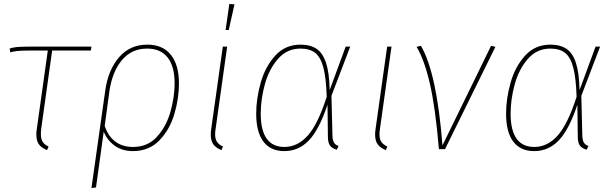

<svg xmlns="http://www.w3.org/2000/svg" viewBox="-20 -755 3101 972"><path d="M189 -106Q187 -94 187 -76Q187 -51 196 -37Q205 -23 226 -13L218 5Q189 -7 176.5 -25Q164 -43 164 -74Q164 -89 167 -107L222 -499H127Q89 -499 69 -497Q49 -495 32 -490L29 -509Q44 -515 67 -517Q90 -519 133 -519H443L440 -499H244Z M886 -333Q886 -256 862.5 -177Q839 -98 786.5 -44Q734 10 653 10Q600 10 562 -16.5Q524 -43 505 -88L466 194L443 197L513 -298Q528 -402 583 -465.5Q638 -529 726 -529Q804 -529 845 -477.5Q886 -426 886 -333ZM864 -333Q864 -419 828.5 -464Q793 -509 725 -509Q647 -509 598 -451.5Q549 -394 534 -294L510 -118Q527 -66 563.5 -38.5Q600 -11 653 -11Q728 -11 775 -63Q822 -115 843 -189.5Q864 -264 864 -333Z M1072 -106Q1069 -88 1069 -75Q1069 -51 1078.5 -37Q1088 -23 1109 -13L1101 5Q1072 -7 1059.5 -25Q1047 -43 1047 -74Q1047 -89 1050 -107L1108 -519H1130ZM1141 -735 1167 -733 1138 -603H1122Z M1649 -299 1730 -519H1753L1658 -270L1663 -68Q1664 -43 1671.5 -32Q1679 -21 1694 -16L1685 3Q1663 -3 1651.5 -17Q1640 -31 1640 -64L1638 -225Q1596 -99 1544 -44.5Q1492 10 1419 10Q1350 10 1313.5 -38Q1277 -86 1277 -180Q1277 -256 1300 -337Q1323 -418 1373.5 -473.5Q1424 -529 1501 -529Q1551 -529 1582.5 -508Q1614 -487 1630.5 -437Q1647 -387 1649 -299ZM1300 -180Q1300 -11 1420 -11Q1486 -11 1537.5 -68Q1589 -125 1634 -265Q1631 -361 1617 -413.5Q1603 -466 1575.5 -487.5Q1548 -509 1501 -509Q1433 -509 1387.5 -457Q1342 -405 1321 -329Q1300 -253 1300 -180Z M1904 -106Q1901 -88 1901 -75Q1901 -51 1910.5 -37Q1920 -23 1941 -13L1933 5Q1904 -7 1891.5 -25Q1879 -43 1879 -74Q1879 -89 1882 -107L1940 -519H1962Z M2220 -19 2466 -523 2488 -518 2233 0H2202Q2184 -212 2156 -332.5Q2128 -453 2089 -518L2111 -523Q2191 -387 2220 -19Z M2914 -299 2995 -519H3018L2923 -270L2928 -68Q2929 -43 2936.5 -32Q2944 -21 2959 -16L2950 3Q2928 -3 2916.5 -17Q2905 -31 2905 -64L2903 -225Q2861 -99 2809 -44.5Q2757 10 2684 10Q2615 10 2578.5 -38Q2542 -86 2542 -180Q2542 -256 2565 -337Q2588 -418 2638.5 -473.5Q2689 -529 2766 -529Q2816 -529 2847.5 -508Q2879 -487 2895.5 -437Q2912 -387 2914 -299ZM2565 -180Q2565 -11 2685 -11Q2751 -11 2802.5 -68Q2854 -125 2899 -265Q2896 -361 2882 -413.5Q2868 -466 2840.5 -487.5Q2813 -509 2766 -509Q2698 -509 2652.5 -457Q2607 -405 2586 -329Q2565 -253 2565 -180Z"/></svg>

Font: Fira Sans Thin
Style: Italic
Weight: 250
Italic angle: -8°
Designer: Carrois Corporate & Edenspiekermann AG
Foundry: Carrois Corporate GbR & Edenspiekermann AG
Version: Version 4.203